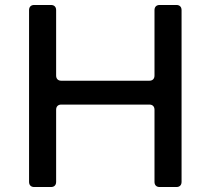

<svg xmlns="http://www.w3.org/2000/svg" viewBox="-20 -753 847 773"><path d="M602 -449V-712Q602 -722 607.5 -727.5Q613 -733 623 -733H690Q700 -733 705.5 -727.5Q711 -722 711 -712V-21Q711 -11 705.5 -5.5Q700 0 690 0H623Q613 0 607.5 -5.5Q602 -11 602 -21V-311Q602 -321 596.5 -326.5Q591 -332 581 -332H227Q217 -332 211.5 -326.5Q206 -321 206 -311V-21Q206 -11 200.5 -5.5Q195 0 185 0H118Q108 0 102.5 -5.5Q97 -11 97 -21V-712Q97 -722 102.5 -727.5Q108 -733 118 -733H185Q195 -733 200.5 -727.5Q206 -722 206 -712V-449Q206 -439 211.5 -433.5Q217 -428 227 -428H581Q591 -428 596.5 -433.5Q602 -439 602 -449Z"/></svg>

Font: Shippori Antique B1
Style: Regular
Weight: 400
Designer: FONTDASU
Foundry: FONTDASU / Google Inc. / but / Adobe
Version: Version 2.001